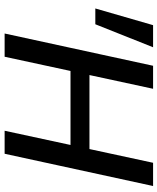

<svg xmlns="http://www.w3.org/2000/svg" viewBox="56 -754 698 851"><g transform="rotate(90 405.5 -329.0)"><path d="M560 0 702 -658H805L662 0ZM129 0 272 -658H374L232 0ZM224 -292 242 -376H712L694 -292ZM88 -402H18L92 -658H190Z"/></g></svg>

Font: Ysabeau SemiBold
Style: Italic
Weight: 600
Italic angle: -12°
Designer: Christian Thalmann (Catharsis Fonts)
Version: Version 2.002